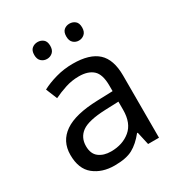

<svg xmlns="http://www.w3.org/2000/svg" viewBox="-175 -848 910 976"><g transform="rotate(-30 280.5 -360.0)"><path d="M288 -545Q386 -545 433 -502Q480 -459 480 -365V0H416L399 -76H395Q360 -32 321.5 -11Q283 10 215 10Q142 10 94 -28.5Q46 -67 46 -149Q46 -229 109 -272.5Q172 -316 303 -320L394 -323V-355Q394 -422 365 -448Q336 -474 283 -474Q241 -474 203 -461.5Q165 -449 132 -433L105 -499Q140 -518 188 -531.5Q236 -545 288 -545ZM314 -259Q214 -255 175.5 -227Q137 -199 137 -148Q137 -103 164.5 -82Q192 -61 235 -61Q303 -61 348 -98.5Q393 -136 393 -214V-262ZM141 -681Q141 -707 155 -718.5Q169 -730 188 -730Q207 -730 221 -718.5Q235 -707 235 -681Q235 -656 221 -643.5Q207 -631 188 -631Q169 -631 155 -643.5Q141 -656 141 -681ZM329 -681Q329 -707 342.5 -718.5Q356 -730 375 -730Q394 -730 408 -718.5Q422 -707 422 -681Q422 -656 408 -643.5Q394 -631 375 -631Q356 -631 342.5 -643.5Q329 -656 329 -681Z"/></g></svg>

Font: Noto Sans Sogdian
Style: Regular
Weight: 400
Designer: Monotype Design Team
Foundry: Monotype Imaging Inc.
Version: Version 2.002; ttfautohint (v1.8.4.7-5d5b)